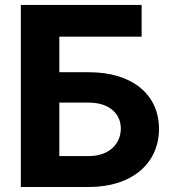

<svg xmlns="http://www.w3.org/2000/svg" viewBox="-20 -747 695 767"><path d="M335.2 0C507.8 0 615.1 -94.8 615.1 -232.2C615.1 -370 507.8 -458.5 335.2 -458.5H217V-600.5H545.8V-727.3H63.2V0ZM335.2 -337C417.6 -337 462.7 -291.5 462.7 -233.7C462.7 -174 417.6 -123.6 335.2 -123.6H217V-337Z"/></svg>

Font: Inter-Hewn
Style: Bold
Weight: 700
Designer: Rasmus Andersson
Foundry: rsms
Version: Version 3.012;git-f93a4a705